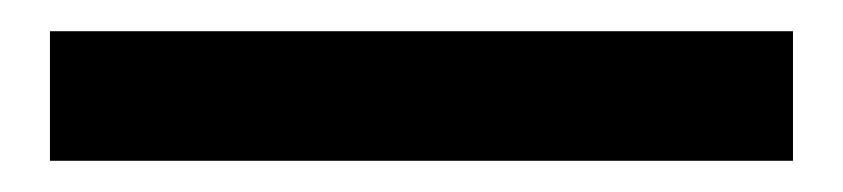

<svg xmlns="http://www.w3.org/2000/svg" viewBox="-20 37 540 123"><path d="M12 140V57H488V140Z"/></svg>

Font: hySource Sans Pro
Style: Bold
Weight: 700
Designer: Paul D. Hunt
Foundry: Adobe Systems Incorporated
Version: Version 2.021;PS 2.000;hotconv 1.0.86;makeotf.lib2.5.63406